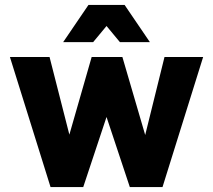

<svg xmlns="http://www.w3.org/2000/svg" viewBox="-20 -755 860 775"><path d="M20 -525H180L278 -141L240 -142L350 -525H474L586 -142L549 -141L644 -525H800L636 0H504L387 -352H433L316 0H184ZM235 -585 337 -735H483L585 -585H464L410 -650L356 -585Z"/></svg>

Font: Radio Canada
Style: Regular
Weight: 400
Designer: Charles Daoud, Etienne Aubert Bonn, Alexandre Saumier Demers, Jacques Le Bailly
Foundry: Radio-Canada
Version: Version 2.104;gftools[0.9.28.dev5+ged2979d]